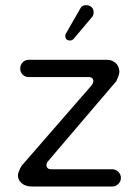

<svg xmlns="http://www.w3.org/2000/svg" viewBox="-20 -716 526 728"><path d="M259.8 -569.3 328.1 -650.4Q335 -657.2 335 -668.9Q335 -681.6 327.1 -689Q319.3 -696.3 307.1 -696.3Q294.9 -696.3 288.1 -689.5L283.2 -681.6Q231.4 -590.8 229.5 -587.9Q227.5 -583 227.5 -579.1Q227.5 -571.3 232.4 -566.9Q237.3 -562.5 245.6 -562.5Q253.9 -562.5 259.8 -569.3ZM100.6 -8.8H405.3Q418.9 -8.8 428.7 -18.6Q438.5 -28.3 438.5 -41.5Q438.5 -54.7 428.7 -64.5Q418.9 -74.2 405.3 -74.2H174.8Q165 -74.2 160.6 -78.6Q156.2 -83 156.2 -89.8Q156.2 -97.7 161.1 -103.5L420.9 -408.2Q431.6 -430.7 432.6 -442.4Q432.6 -466.8 414.1 -480.5Q402.3 -489.3 384.8 -489.3H88.9Q75.2 -489.3 65.9 -479.5Q56.6 -469.7 56.6 -456.1Q56.6 -442.4 65.9 -433.1Q75.2 -423.8 88.9 -423.8H315.4Q325.2 -423.8 329.6 -419.4Q334 -415 334 -408.2Q333 -401.4 329.1 -394.5L61.5 -86.9Q48.8 -64.5 47.9 -51.8Q47.9 -33.2 62.5 -21Q77.1 -8.8 100.6 -8.8Z"/></svg>

Font: FakePearl
Style: ExtraLight
Weight: 300
Version: Version 1.2